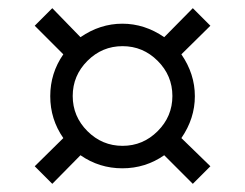

<svg xmlns="http://www.w3.org/2000/svg" viewBox="-20 -487 600 470"><path d="M382 -107Q336 -75 279.5 -75Q223 -75 177 -107L108 -37L65 -80L135 -149Q103 -195 103 -251.5Q103 -308 135 -354L65 -424L108 -467L177 -396Q225 -429 279.5 -429Q334 -429 382 -396L452 -467L495 -424L424 -354Q457 -306 457 -251.5Q457 -197 424 -149L495 -80L452 -37ZM194 -166Q230 -130 280 -130Q330 -130 366 -166Q402 -202 402 -252Q402 -302 366 -338Q330 -374 280 -374Q230 -374 194 -338Q158 -302 158 -252Q158 -202 194 -166Z"/></svg>

Font: Titillium Web Light
Style: Regular
Weight: 300
Version: Version 1.002;PS 57.000;hotconv 1.0.70;makeotf.lib2.5.55311